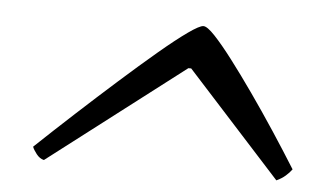

<svg xmlns="http://www.w3.org/2000/svg" viewBox="-34 -742 662 404"><g transform="rotate(5 297.0 -540.0)"><path d="M71 -385Q62 -387 55 -396Q48 -405 46 -411Q85 -448 128 -487.5Q171 -527 212.5 -564Q254 -601 289.5 -631Q325 -661 349 -678Q373 -695 381 -695Q389 -695 405.5 -677.5Q422 -660 444.5 -630.5Q467 -601 493 -564Q519 -527 545 -487.5Q571 -448 594 -411Q589 -404 581 -397Q573 -390 562 -385L363 -604H357Z"/></g></svg>

Font: Texturina Medium 12pt ExtraLight
Style: Italic
Weight: 250
Italic angle: -11°
Version: Version 1.002